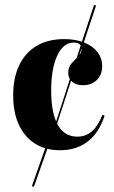

<svg xmlns="http://www.w3.org/2000/svg" viewBox="-20 -585 454 762"><path d="M187.9 -36.3 182.3 -38.7 303.2 -413.7 309.7 -411.3ZM114.5 156.5 106.5 154 174.2 -38.7 182.3 -35.5ZM310.5 -410.5 303.2 -413.7 353.2 -565.3 361.3 -562.9ZM218.5 11.3Q160.5 11.3 119 -14.9Q77.4 -41.1 54.8 -89.9Q32.3 -138.7 32.3 -206.5Q32.3 -276.6 56.5 -326.6Q80.6 -376.6 125.8 -403.2Q171 -429.8 234.7 -429.8Q280.6 -429.8 314.5 -416.1Q348.4 -402.4 366.9 -378.2Q385.5 -354 385.5 -321Q385.5 -288.7 364.5 -267.7Q343.5 -246.8 309.7 -246.8Q282.3 -246.8 266.5 -260.1Q250.8 -273.4 250.8 -295.2Q250.8 -318.5 263.7 -333.1Q276.6 -347.6 290.3 -360.9Q304 -374.2 304 -391.9Q304 -403.2 295.6 -409.7Q287.1 -416.1 272.6 -416.1Q231.5 -416.1 207.3 -364.5Q183.1 -312.9 183.1 -225.8Q183.1 -136.3 209.3 -89.5Q235.5 -42.7 287.1 -42.7Q321 -42.7 345.2 -64.1Q369.4 -85.5 386.3 -129L395.2 -125.8Q372.6 -57.3 327.8 -23Q283.1 11.3 218.5 11.3Z"/></svg>

Font: Playfair 144pt SemiCondensed Black
Style: Regular
Weight: 900
Width: 4
Designer: Claus Eggers Sørensen
Foundry: Claus Eggers Sørensen
Version: Version 2.203